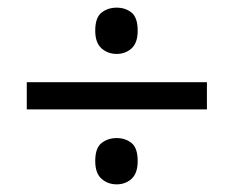

<svg xmlns="http://www.w3.org/2000/svg" viewBox="-20 -603 612 502"><path d="M285 -462Q262 -462 245.5 -476.5Q229 -491 229 -523Q229 -557 245.5 -570Q262 -583 285 -583Q308 -583 324 -570Q340 -557 340 -523Q340 -491 324 -476.5Q308 -462 285 -462ZM50 -317V-388H521V-317ZM285 -121Q262 -121 245.5 -135.5Q229 -150 229 -182Q229 -216 245.5 -229Q262 -242 285 -242Q308 -242 324 -229Q340 -216 340 -182Q340 -150 324 -135.5Q308 -121 285 -121Z"/></svg>

Font: Noto Sans Tifinagh Adrar
Style: Regular
Weight: 400
Designer: JamraPatel
Foundry: JamraPatel LLC
Version: Version 2.006; ttfautohint (v1.8.4.7-5d5b)